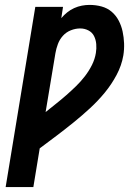

<svg xmlns="http://www.w3.org/2000/svg" viewBox="-20 -763 540 783"><path d="M3 0 124 -735H237L230 -689Q241 -702 254 -712.5Q267 -723 282.5 -730Q298 -737 314 -740Q330 -743 345 -743Q371 -743 394.5 -736.5Q418 -730 435.5 -715Q453 -700 464 -679Q475 -658 480 -634.5Q485 -611 486 -586.5Q487 -562 483 -537Q476 -496 455.5 -457.5Q435 -419 407.5 -385.5Q380 -352 347.5 -322Q315 -292 281 -264.5Q247 -237 212 -210.5Q177 -184 142 -158L116 0ZM166 -306Q187 -323 208.5 -340Q230 -357 250.5 -375Q271 -393 290.5 -412Q310 -431 326.5 -452.5Q343 -474 355 -498Q367 -522 371 -547Q374 -565 372.5 -583Q371 -601 363.5 -616Q356 -631 340.5 -639Q325 -647 307 -647Q288 -647 269 -639.5Q250 -632 236.5 -617Q223 -602 216 -583Q209 -564 206 -546Z"/></svg>

Font: Iosevka Term Curly Oblique
Style: Bold
Weight: 700
Italic angle: -9°
Designer: Belleve Invis
Foundry: Belleve Invis
Version: Version 32.3.0